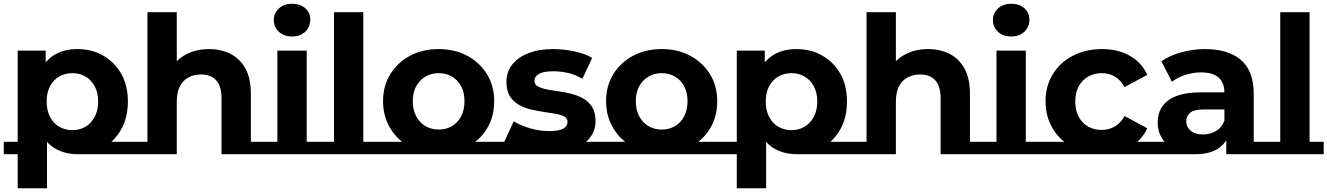

<svg xmlns="http://www.w3.org/2000/svg" viewBox="-22 -807 7059 1021"><path d="M393 13Q323 13 271.5 -17Q220 -47 191.5 -110Q163 -173 163 -270Q163 -363 190 -424Q217 -485 268 -515.5Q319 -546 389 -546Q466 -546 526.5 -511.5Q587 -477 622.5 -415Q658 -353 658 -267Q658 -182 622.5 -119Q587 -56 527 -21.5Q467 13 393 13ZM-2 13V-53H147V13ZM72 194V-538H221V-428L218 -268L228 -106V194ZM393 13V-53H692V13ZM363 -115Q402 -115 432.5 -133Q463 -151 481.5 -185.5Q500 -220 500 -267Q500 -315 481.5 -348.5Q463 -382 432.5 -400Q402 -418 363 -418Q324 -418 293 -400Q262 -382 244 -348.5Q226 -315 226 -267Q226 -220 244 -185.5Q262 -151 293 -133Q324 -115 363 -115Z M762 0V-742H918V-389L883 -434Q912 -488 966 -517Q1020 -546 1089 -546Q1153 -546 1203.5 -520.5Q1254 -495 1283 -442.5Q1312 -390 1312 -308V0H1156V-284Q1156 -349 1127.5 -380Q1099 -411 1047 -411Q1010 -411 980.5 -395.5Q951 -380 934.5 -348Q918 -316 918 -266V0ZM688 13V-53H918V13ZM1156 13V-53H1383V13Z M1453 0V-538H1609V0ZM1379 -53H1684V13H1379ZM1531 -613Q1488 -613 1461 -638Q1434 -663 1434 -700Q1434 -737 1461 -762Q1488 -787 1531 -787Q1574 -787 1601 -763.5Q1628 -740 1628 -703Q1628 -664 1601.5 -638.5Q1575 -613 1531 -613Z M1754 0V-742H1910V0ZM1680 13V-53H1985V13Z M2311 10Q2225 10 2158.5 -25.5Q2092 -61 2053.5 -124.5Q2015 -188 2015 -269Q2015 -350 2053.5 -412.5Q2092 -475 2158.5 -510.5Q2225 -546 2311 -546Q2396 -546 2462.5 -510.5Q2529 -475 2567.5 -412.5Q2606 -350 2606 -269Q2606 -187 2568 -124Q2530 -61 2463 -25.5Q2396 10 2311 10ZM1981 13V-53H2640V13ZM2311 -118Q2350 -118 2381 -136Q2412 -154 2430 -188Q2448 -222 2448 -269Q2448 -316 2430 -349Q2412 -382 2381 -400Q2350 -418 2311 -418Q2272 -418 2241 -400Q2210 -382 2191.5 -349Q2173 -316 2173 -269Q2173 -222 2191.5 -188Q2210 -154 2241 -136Q2272 -118 2311 -118Z M2891 8Q2822 8 2758.5 -8.5Q2695 -25 2658 -50L2710 -162Q2747 -139 2797.5 -124.5Q2848 -110 2897 -110Q2951 -110 2973.5 -123Q2996 -136 2996 -159Q2996 -178 2978.5 -187.5Q2961 -197 2932 -202Q2903 -207 2868.5 -212Q2834 -217 2799 -225.5Q2764 -234 2735 -251Q2706 -268 2688.5 -297Q2671 -326 2671 -372Q2671 -423 2700.5 -462Q2730 -501 2786 -523.5Q2842 -546 2920 -546Q2975 -546 3032 -534Q3089 -522 3127 -499L3075 -388Q3036 -411 2996.5 -419.5Q2957 -428 2920 -428Q2868 -428 2844 -414Q2820 -400 2820 -378Q2820 -358 2837.5 -348Q2855 -338 2884 -332Q2913 -326 2947.5 -321.5Q2982 -317 3017 -308Q3052 -299 3080.5 -282.5Q3109 -266 3127 -237.5Q3145 -209 3145 -163Q3145 -113 3115 -74.5Q3085 -36 3028.5 -14Q2972 8 2891 8ZM2636 -53H3171V13H2636Z M3497 10Q3411 10 3344.5 -25.5Q3278 -61 3239.5 -124.5Q3201 -188 3201 -269Q3201 -350 3239.5 -412.5Q3278 -475 3344.5 -510.5Q3411 -546 3497 -546Q3582 -546 3648.5 -510.5Q3715 -475 3753.5 -412.5Q3792 -350 3792 -269Q3792 -187 3754 -124Q3716 -61 3649 -25.5Q3582 10 3497 10ZM3167 13V-53H3826V13ZM3497 -118Q3536 -118 3567 -136Q3598 -154 3616 -188Q3634 -222 3634 -269Q3634 -316 3616 -349Q3598 -382 3567 -400Q3536 -418 3497 -418Q3458 -418 3427 -400Q3396 -382 3377.5 -349Q3359 -316 3359 -269Q3359 -222 3377.5 -188Q3396 -154 3427 -136Q3458 -118 3497 -118Z M4217 13Q4147 13 4095.5 -17Q4044 -47 4015.5 -110Q3987 -173 3987 -270Q3987 -363 4014 -424Q4041 -485 4092 -515.5Q4143 -546 4213 -546Q4290 -546 4350.5 -511.5Q4411 -477 4446.5 -415Q4482 -353 4482 -267Q4482 -182 4446.5 -119Q4411 -56 4351 -21.5Q4291 13 4217 13ZM3822 13V-53H3971V13ZM3896 194V-538H4045V-428L4042 -268L4052 -106V194ZM4217 13V-53H4516V13ZM4187 -115Q4226 -115 4256.5 -133Q4287 -151 4305.5 -185.5Q4324 -220 4324 -267Q4324 -315 4305.5 -348.5Q4287 -382 4256.5 -400Q4226 -418 4187 -418Q4148 -418 4117 -400Q4086 -382 4068 -348.5Q4050 -315 4050 -267Q4050 -220 4068 -185.5Q4086 -151 4117 -133Q4148 -115 4187 -115Z M4586 0V-742H4742V-389L4707 -434Q4736 -488 4790 -517Q4844 -546 4913 -546Q4977 -546 5027.5 -520.5Q5078 -495 5107 -442.5Q5136 -390 5136 -308V0H4980V-284Q4980 -349 4951.5 -380Q4923 -411 4871 -411Q4834 -411 4804.5 -395.5Q4775 -380 4758.5 -348Q4742 -316 4742 -266V0ZM4512 13V-53H4742V13ZM4980 13V-53H5207V13Z M5277 0V-538H5433V0ZM5203 -53H5508V13H5203ZM5355 -613Q5312 -613 5285 -638Q5258 -663 5258 -700Q5258 -737 5285 -762Q5312 -787 5355 -787Q5398 -787 5425 -763.5Q5452 -740 5452 -703Q5452 -664 5425.5 -638.5Q5399 -613 5355 -613Z M5838 12Q5751 12 5683 -23.5Q5615 -59 5576.5 -122.5Q5538 -186 5538 -269Q5538 -350 5576.5 -412.5Q5615 -475 5683 -510.5Q5751 -546 5838 -546Q5923 -546 5986 -510.5Q6049 -475 6079 -409L5958 -344Q5938 -381 5907 -399.5Q5876 -418 5836 -418Q5797 -418 5765 -400Q5733 -382 5714.5 -348.5Q5696 -315 5696 -268Q5696 -220 5714.5 -185.5Q5733 -151 5765 -133.5Q5797 -116 5837 -116Q5874 -116 5905.5 -134Q5937 -152 5958 -190L6079 -125Q6049 -60 5986 -24Q5923 12 5838 12ZM5504 -53H6099V13H5504Z M6499 0V-105L6489 -128V-316Q6489 -366 6458.5 -394Q6428 -422 6365 -422Q6322 -422 6280.5 -408.5Q6239 -395 6210 -372L6154 -481Q6198 -512 6260 -529Q6322 -546 6386 -546Q6509 -546 6577 -488Q6645 -430 6645 -307V0ZM6335 13Q6272 13 6227 -9.5Q6182 -32 6158 -70.5Q6134 -109 6134 -155Q6134 -203 6157.5 -239Q6181 -275 6232 -295.5Q6283 -316 6365 -316H6508V-225H6382Q6327 -225 6306.5 -207Q6286 -189 6286 -162Q6286 -132 6309.5 -112Q6333 -92 6374 -92Q6413 -92 6444 -110Q6475 -128 6489 -165L6513 -93Q6496 -41 6451 -14Q6406 13 6335 13ZM6095 -53H6333V13H6095ZM6499 -53H6716V13H6499Z M6786 0V-742H6942V0ZM6712 13V-53H7017V13Z"/></svg>

Font: Montserrat Underline Thin
Style: Bold
Weight: 700
Version: Version 9.000